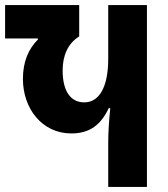

<svg xmlns="http://www.w3.org/2000/svg" viewBox="-22 -734 659 754"><path d="M403 0H555V-714H403V-503C403 -389 366 -332 309 -332C254 -332 224 -378 224 -457C224 -515 244 -563 289 -591V-714H-2V-583H127V-579C90 -542 68 -492 68 -424C68 -308 143 -210 258 -210C331 -210 374 -244 405 -309H411C406 -259 403 -213 403 -174Z"/></svg>

Font: Noto Sans Georgian ExtraCondensed ExtraBold
Style: Regular
Weight: 800
Width: 2
Designer: Monotype Design Team, Akaki Razmadze
Foundry: Google LLC
Version: Version 2.005